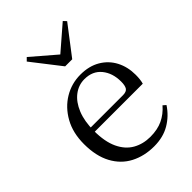

<svg xmlns="http://www.w3.org/2000/svg" viewBox="-236 -901 1018 1018"><g transform="rotate(-45 273.5 -391.5)"><path d="M303 15Q230 15 172 -15Q114 -45 81 -106Q48 -167 48 -257Q48 -341 82.5 -402.5Q117 -464 173 -497.5Q229 -531 295 -531Q360 -531 406.5 -503.5Q453 -476 477.5 -429Q502 -382 502 -323Q502 -287 495 -263H87V-294H377Q404 -294 413 -308Q422 -322 422 -352Q422 -416 388 -457.5Q354 -499 293 -499Q249 -499 213 -471.5Q177 -444 156 -392.5Q135 -341 135 -269Q135 -188 159.5 -136Q184 -84 227 -59.5Q270 -35 325 -35Q378 -35 417.5 -53.5Q457 -72 488 -108L504 -94Q471 -44 421 -14.5Q371 15 303 15ZM160 -798 323 -658H268L430 -798L446 -781L322 -619H269L143 -781Z"/></g></svg>

Font: Noto Serif KR
Style: Regular
Weight: 400
Designer: Ryoko NISHIZUKA  (kana & ideographs); Frank Grießhammer (Latin, Greek & Cyrillic); Wenlong ZHANG  (bopomofo); Sandoll Co
Foundry: Adobe
Version: Version 2.003-H1;hotconv 1.1.1;makeotfexe 2.6.0